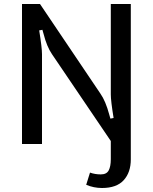

<svg xmlns="http://www.w3.org/2000/svg" viewBox="-20 -720 764 960"><path d="M190 -449V0H90V-700H180L482 -252Q508 -215 526 -148L532 -127L548 -130Q534 -216 534 -248V-700H634V77Q634 142 598.5 181Q563 220 490 220Q449 220 411 204L430 143Q455 152 484 152Q513 152 523.5 132Q534 112 534 76V-15L240 -449Q214 -487 198 -550L192 -571L176 -568Q190 -481 190 -449Z"/></svg>

Font: Voces
Style: Regular
Weight: 400
Designer: Ana Paula Megda, Pablo Ugerman
Foundry: Ana Paula Megda, Pablo Ugerman
Version: Version 1.003